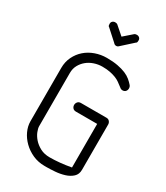

<svg xmlns="http://www.w3.org/2000/svg" viewBox="-225 -1020 962 1114"><g transform="rotate(30 256.5 -463.5)"><path d="M459 -654Q466 -646 466 -634Q466 -623 459 -614.5Q452 -606 438 -606Q431 -606 424.5 -610Q418 -614 410 -621Q401 -628 389 -636.5Q377 -645 360.5 -651.5Q344 -658 322 -662.5Q300 -667 270 -667Q242 -667 215.5 -658Q189 -649 169 -632.5Q149 -616 136.5 -593Q124 -570 124 -541V-184Q124 -170 132.5 -148.5Q141 -127 158.5 -107Q176 -87 203 -72.5Q230 -58 267 -58Q299 -58 335 -61.5Q371 -65 409 -72V-364H267Q253 -364 245.5 -372.5Q238 -381 238 -393Q238 -404 245.5 -413Q253 -422 267 -422H438Q451 -422 458.5 -413Q466 -404 466 -393V-89Q466 -59 446.5 -41Q427 -23 398 -14Q369 -5 336.5 -2.5Q304 0 279 0H267Q223 0 186.5 -16.5Q150 -33 123 -59.5Q96 -86 81 -118.5Q66 -151 66 -184V-541Q66 -582 82.5 -616Q99 -650 126.5 -674Q154 -698 190.5 -711Q227 -724 267 -724Q309 -724 340.5 -718Q372 -712 394.5 -702.5Q417 -693 432.5 -680Q448 -667 459 -654ZM296 -820Q288 -811 278 -811Q267 -811 260 -820L188 -885Q183 -887 182 -892.5Q181 -898 181 -904Q181 -914 188 -920.5Q195 -927 206 -927Q217 -927 223 -921L278 -873L333 -921Q339 -927 350 -927Q361 -927 368 -920.5Q375 -914 375 -904Q375 -898 374 -892.5Q373 -887 368 -885Z"/></g></svg>

Font: VDS
Style: Thin
Weight: 100
Width: 0
Designer: artmaker
Foundry: artmaker
Version: Version 1.000 2012 initial release